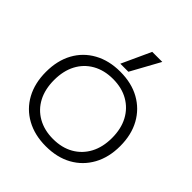

<svg xmlns="http://www.w3.org/2000/svg" viewBox="-262 -1178 1365 1365"><g transform="rotate(45 420.5 -495.0)"><path d="M420 10Q308 10 223.5 -36.5Q139 -83 93 -167.5Q47 -252 47 -365Q47 -479 93 -563Q139 -647 223.5 -693.5Q308 -740 420 -740Q534 -740 617.5 -693.5Q701 -647 747.5 -563Q794 -479 794 -365Q794 -252 747.5 -167.5Q701 -83 617.5 -36.5Q534 10 420 10ZM420 -63Q509 -63 574.5 -100.5Q640 -138 676 -205.5Q712 -273 712 -365Q712 -457 676 -524.5Q640 -592 574.5 -629.5Q509 -667 420 -667Q332 -667 266 -629.5Q200 -592 164.5 -524.5Q129 -457 129 -365Q129 -273 164.5 -205.5Q200 -138 266 -100.5Q332 -63 420 -63ZM461 -780H380L481 -1000H582Z"/></g></svg>

Font: M PLUS 1
Style: Regular
Weight: 400
Designer: Coji Morishita
Foundry: UNDERFOREST DESIGN
Version: Version 1.001